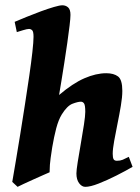

<svg xmlns="http://www.w3.org/2000/svg" viewBox="-20 -703 540 741"><path d="M491.7 -59.1Q463.9 -43 428.5 -25.1Q393.1 -7.3 360.8 5.4Q328.6 18.1 309.1 18.1Q295.9 18.1 285.4 4.2Q274.9 -9.8 274.9 -33.7Q274.9 -45.9 280 -78.1Q285.2 -110.4 292 -149.4Q298.8 -188.5 304 -222.2Q309.1 -255.9 309.1 -271Q309.1 -296.9 304.4 -303.7Q299.8 -310.5 292 -310.5Q280.8 -310.5 260 -302.7Q239.3 -294.9 218.3 -261.2Q205.6 -240.2 197 -207.8Q188.5 -175.3 181.6 -134.8Q173.8 -85.4 172.6 -67.4Q171.4 -49.3 171.4 -38.1Q165.5 -35.6 147.9 -27.8Q130.4 -20 109.1 -10.5Q87.9 -1 70.6 7.1Q53.2 15.1 47.9 18.1L27.3 -1Q32.7 -33.2 41 -81.3Q49.3 -129.4 58.3 -186Q67.4 -242.7 76.4 -300.5Q85.4 -358.4 93 -410.6Q100.6 -462.9 105 -502.4Q109.4 -542 109.4 -561Q109.4 -581.5 104 -586.4Q98.6 -591.3 91.8 -591.3Q84.5 -591.3 68.8 -586.4Q53.2 -581.5 44.9 -579.1L36.6 -618.7Q55.7 -627 82.8 -637.9Q109.9 -648.9 137.7 -659.2Q165.5 -669.4 188 -676Q210.4 -682.6 220.7 -682.6Q233.4 -682.6 242.7 -674.6Q252 -666.5 252 -645.5Q252 -632.8 248.5 -603.8Q245.1 -574.7 239.7 -537.4Q234.4 -500 228.3 -461.2Q222.2 -422.4 216.8 -389.2Q211.4 -356 208 -336.4Q260.7 -381.3 305.7 -400.9Q350.6 -420.4 390.1 -420.4Q418.9 -420.4 435.5 -408Q452.1 -395.5 452.1 -352.1Q452.1 -328.6 446.5 -295.2Q440.9 -261.7 433.6 -226.1Q426.3 -190.4 420.7 -159.2Q415 -127.9 415 -109.4Q415 -94.2 418.5 -88.4Q421.9 -82.5 431.2 -82.5Q443.8 -82.5 453.4 -86.4Q462.9 -90.3 477.1 -97.7Z"/></svg>

Font: Dai Banna SIL
Style: Bold Italic
Weight: 700
Italic angle: -11°
Designer: Victor Gaultney
Foundry: SIL International
Version: Version 4.000